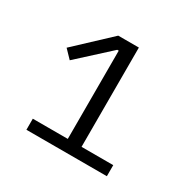

<svg xmlns="http://www.w3.org/2000/svg" viewBox="-95 -792 554 556"><g transform="rotate(30 182.0 -513.5)"><path d="M326 -329V-366H220V-698H151L39 -593L65 -566L169 -661H174V-366H57V-329Z"/></g></svg>

Font: IBM Plex Thai Looped Light
Style: Regular
Weight: 300
Designer: Mike Abbink, Paul van der Laan, Pieter van Rosmalen, Ben Mitchell, Mark Frömberg
Foundry: Bold Monday
Version: Version 1.0